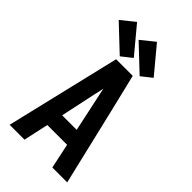

<svg xmlns="http://www.w3.org/2000/svg" viewBox="-292 -1072 1160 1160"><g transform="rotate(45 288.0 -492.0)"><path d="M42 0H169L204 -160H373L407 0H534L418 -490L359 -735H217ZM350 -265H226L274 -490Q278 -506 281.5 -522Q285 -538 288 -555Q292 -538 295 -522Q298 -506 302 -490ZM390 -763 457 -816 317 -984 230 -914ZM220 -763 287 -816 147 -984 60 -914Z"/></g></svg>

Font: Iosevka Sparkle
Style: Bold
Weight: 700
Designer: Belleve Invis
Foundry: Belleve Invis
Version: Version 4.5.0; ttfautohint (v1.8.3)